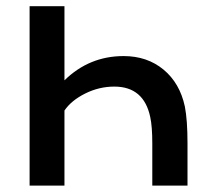

<svg xmlns="http://www.w3.org/2000/svg" viewBox="-20 -582 649 602"><path d="M559.6 -248Q567.9 -205.6 567.9 -132.3V0H457.5V-132.3Q457.5 -185.1 451.2 -214.4Q431.2 -310.5 338.4 -310.5Q290.5 -310.5 246.8 -288.6Q203.1 -266.6 182.1 -235.4V0H72.8V-562.5H182.1V-330.1Q259.8 -406.2 367.7 -406.2Q441.4 -406.2 492.7 -363.8Q543.9 -321.3 559.6 -248Z"/></svg>

Font: Manrope3 Semibold
Style: Regular
Weight: 600
Width: 4
Designer: Mikhail Sharanda
Foundry: Mikhail Sharanda
Version: Version 3.000;PS 003.000;hotconv 1.0.88;makeotf.lib2.5.64775